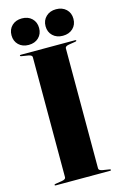

<svg xmlns="http://www.w3.org/2000/svg" viewBox="-132 -937 631 994"><g transform="rotate(-15 183.5 -440.0)"><path d="M272 -28Q272 -17 293 -13.5L327.5 -8Q334.5 -7 334.5 -3.5Q334.5 0 329 0H38Q32.5 0 32.5 -3.5Q32.5 -7 39.5 -8L74 -13.5Q95 -17 95 -28V-672Q95 -683 74 -686.5L39.5 -692Q32.5 -693 32.5 -696.5Q32.5 -700 38 -700H329Q334.5 -700 334.5 -696.5Q334.5 -693 327.5 -692L293 -686.5Q272 -683 272 -672ZM91.5 -738.5Q58.5 -738.5 38 -758.2Q17.5 -778 17.5 -809.5Q17.5 -841 38 -860.8Q58.5 -880.5 91.5 -880.5Q124.5 -880.5 145 -860.8Q165.5 -841 165.5 -809.5Q165.5 -778 145 -758.2Q124.5 -738.5 91.5 -738.5ZM274.5 -738.5Q241.5 -738.5 220.8 -758.2Q200 -778 200 -809.5Q200 -840.5 220.8 -860.5Q241.5 -880.5 274.5 -880.5Q308 -880.5 328.8 -860.8Q349.5 -841 349.5 -809.5Q349.5 -778 328.8 -758.2Q308 -738.5 274.5 -738.5Z"/></g></svg>

Font: Fraunces 144pt
Style: Bold
Weight: 700
Version: Version 1.000;[b76b70a41]